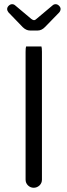

<svg xmlns="http://www.w3.org/2000/svg" viewBox="-20 -886 318 905"><path d="M103 -667Q100.6 -660.6 100.6 -641.6V-39.1Q100.6 -23.4 111.8 -12.2Q123.5 -1 138.7 -1Q154.8 -1 167 -12.7Q177.7 -23.9 177.7 -39.1V-641.6Q177.7 -660.6 175.3 -667ZM121.1 -742.2H158.2Q176.8 -742.2 193.4 -759.8L259.3 -827.6Q265.6 -835.4 265.6 -843.8Q265.6 -851.6 258.3 -858.9Q251 -866.2 242.4 -866.2Q233.9 -866.2 228 -860.8L151.9 -796.9Q146.5 -791 139.6 -791Q135.7 -791 127.9 -796.4L51.3 -860.8Q45.4 -866.2 37.1 -866.2Q28.3 -866.2 21 -858.9Q13.7 -851.6 13.7 -843.5Q13.7 -835.4 20 -827.6Q87.4 -758.3 87.4 -757.8Q103.5 -742.2 121.1 -742.2Z"/></svg>

Font: YuPearl-Light
Style: Light
Weight: 300
Designer: Max Yao
Foundry: Max-Everyday
Version: Version 1.011; ttfautohint (v1.8.3)